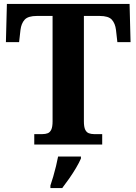

<svg xmlns="http://www.w3.org/2000/svg" viewBox="-20 -734 693 975"><path d="M154 0V-53H196Q211 -53 222.5 -57.5Q234 -62 240.5 -76Q247 -90 247 -117.9V-653H167Q122.4 -653 105.2 -634Q88 -615 84 -582L77 -520H10L15 -714H638L643 -520H576L569 -582Q565 -615 548 -634Q531 -653 486 -653H406V-118Q406 -90 412.5 -76Q419 -62 431 -57.5Q443.1 -53 457 -53H499V0ZM236 208Q243 188 250.5 162Q258 136 264.5 109.5Q271 83 275 61H391V71Q382 92 366 119Q350 146 331.5 172.5Q313 199 296 221H236Z"/></svg>

Font: Noto Serif Kannada
Style: Regular
Weight: 400
Designer: Universal Thirst, Indian Type Foundry and the Monotype Design Team
Foundry: Monotype Imaging Inc.
Version: Version 2.003